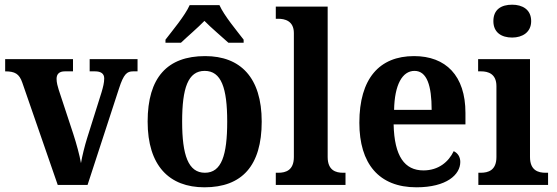

<svg xmlns="http://www.w3.org/2000/svg" viewBox="-20 -788 2371 818"><path d="M75 -436 226 0H353L487 -411C507 -473 521 -484 547 -484H566V-536H362V-484H385C409 -484 424 -475 424 -454C424 -435 419 -417 413 -396L351 -199C341 -167 330 -123 325 -93C319 -127 306 -175 292 -218L230 -406C226 -419 221 -436 221 -452C221 -473 233 -484 256 -484H291V-536H2V-484C43 -484 62 -474 75 -436Z M685 -619V-606H751C776 -630 823 -670 851 -699C879 -670 927 -630 953 -606H1018V-619C989 -657 935 -721 915 -766H788C768 -721 714 -657 685 -619ZM851 10C1011 10 1095 -82 1095 -270C1095 -458 1004 -549 854 -549C693 -549 609 -458 609 -270C609 -82 701 10 851 10ZM853 -52C782 -52 756 -127 756 -270C756 -413 781 -486 852 -486C923 -486 948 -413 948 -270C948 -127 924 -52 853 -52Z M1155 0H1452V-52H1441C1411 -52 1376 -62 1376 -119V-760H1155V-708H1166C1192 -708 1232 -700 1232 -647V-119C1232 -62 1197 -52 1166 -52H1155Z M1754 10C1883 10 1941 -44 1941 -98C1941 -120 1930 -136 1913 -144C1891 -98 1848 -62 1784 -62C1704 -62 1660 -122 1657 -258H1963V-307C1963 -466 1879 -549 1744 -549C1596 -549 1511 -453 1511 -265C1511 -91 1594 10 1754 10ZM1819 -320H1659C1661 -427 1694 -486 1746 -486C1799 -486 1819 -423 1819 -320Z M2162 -628C2205 -628 2243 -650 2243 -698C2243 -748 2205 -768 2162 -768C2116 -768 2082 -748 2082 -698C2082 -650 2116 -628 2162 -628ZM2018 0H2315V-52H2304C2273 -52 2238 -62 2238 -119V-536H2017V-484H2030C2059 -484 2095 -474 2095 -421V-119C2095 -62 2060 -52 2028 -52H2018Z"/></svg>

Font: Noto Serif Bengali SemiCondensed
Style: Bold
Weight: 700
Width: 4
Designer: Juan Bruce, Universal Thirst, Indian Type Foundry and the Monotype Design Team.
Foundry: Monotype Imaging Inc.
Version: Version 2.003